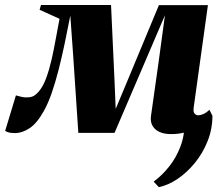

<svg xmlns="http://www.w3.org/2000/svg" viewBox="-50 -523 879 766"><path d="M633.5 12Q590.5 12 569 -8Q547.5 -28 552.5 -61.5L582.5 -273.5L608 -462L535 -291.5L407 7H262.5L242 -300.5L230.5 -461Q219.5 -404 208 -349.2Q196.5 -294.5 183.8 -244.5Q171 -194.5 156.5 -152.5Q142 -110.5 124.5 -79.5Q97.5 -31 68 -11.5Q38.5 8 9.5 8Q0.5 8 -6.8 7Q-14 6 -19.5 4Q-25 2 -29.5 -0.5L13.5 -142.5Q20 -141 26.2 -139Q32.5 -137 39.5 -135.8Q46.5 -134.5 54.5 -134.5Q60.5 -134.5 66.2 -135Q72 -135.5 78.2 -137.5Q84.5 -139.5 91.5 -145Q98.5 -150.5 106.5 -160Q122.5 -179.5 134.5 -212.2Q146.5 -245 155.8 -285.2Q165 -325.5 172.5 -367.8Q180 -410 187.5 -448L108 -484L113.5 -503H393L407 -198.5L411.5 -88.5L457.5 -198.5L584 -502.5H779.5L722.5 -92.5Q721 -80.5 723.8 -74.2Q726.5 -68 731.5 -65.5Q736.5 -63 741 -63Q749.5 -63 761.2 -68Q773 -73 785.5 -85L797.5 -61Q788 -51 772.5 -38.5Q757 -26 736.5 -14.5Q716 -3 690.2 4.5Q664.5 12 633.5 12ZM797.5 -61Q797.5 -8 778.2 40.2Q759 88.5 727.2 127.2Q695.5 166 657.8 191.2Q620 216.5 583.5 223.5L563 201.5Q596 177.5 624.2 142.2Q652.5 107 669.8 61.8Q687 16.5 686 -36.5Z"/></svg>

Font: Merriweather 144pt Black
Style: Italic
Weight: 900
Italic angle: -7.8°
Version: Version 2.101